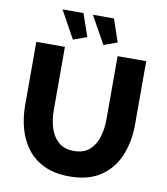

<svg xmlns="http://www.w3.org/2000/svg" viewBox="-98 -997 942 1084"><g transform="rotate(10 373.5 -455.0)"><path d="M373 6Q288 6 228 -22.5Q168 -51 130.5 -100.5Q93 -150 75.5 -213.5Q58 -277 58 -347V-710H222V-347Q222 -293 236.5 -246Q251 -199 284 -169.5Q317 -140 373 -140Q430 -140 463 -170Q496 -200 510 -247Q524 -294 524 -347V-710H688V-347Q688 -249 655 -169Q622 -89 552.5 -41.5Q483 6 373 6ZM346 -916H467L511 -786L434 -758ZM172 -916H292L337 -786L259 -758Z"/></g></svg>

Font: Raleway ExtraBold
Style: Regular
Weight: 800
Designer: Matt McInerney, Pablo Impallari, Rodrigo Fuenzalida
Foundry: Matt McInerney, Pablo Impallari, Rodrigo Fuenzalida
Version: Version 4.026